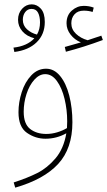

<svg xmlns="http://www.w3.org/2000/svg" viewBox="-20 -633 493 883"><path d="M313 -71Q313 50 247.5 121Q182 192 50 230L43 206Q105 186 151 163Q197 140 235 95.5Q273 51 285 -20Q240 5 189 5Q143 5 104 -22Q65 -49 65 -117Q65 -163 80 -209.5Q95 -256 124 -286.5Q153 -317 192 -317Q229 -317 256.5 -283.5Q284 -250 298.5 -193.5Q313 -137 313 -71ZM288 -44Q289 -54 289 -75Q289 -128 277 -178Q265 -228 242 -260Q219 -292 188 -292Q161 -292 138 -266.5Q115 -241 102 -201Q89 -161 89 -119Q89 -63 118.5 -40Q148 -17 193 -17Q218 -17 243 -24.5Q268 -32 288 -44ZM453 -449Q364 -416 283 -395L278 -417Q326 -430 352 -438Q323 -450 304.5 -474Q286 -498 286 -526Q286 -563 310.5 -584.5Q335 -606 365 -606Q390 -606 411 -598L406 -578Q387 -584 365 -584Q338 -584 323 -567.5Q308 -551 308 -526Q308 -498 329.5 -477.5Q351 -457 383 -448Q406 -455 446 -469ZM186 -532Q186 -475 148.5 -438.5Q111 -402 46 -394L42 -414Q105 -421 138 -457Q103 -466 83 -489Q63 -512 63 -542Q63 -572 81.5 -592.5Q100 -613 126 -613Q150 -613 168 -593Q186 -573 186 -532ZM164 -530Q164 -557 155 -574.5Q146 -592 125 -592Q107 -592 96 -577.5Q85 -563 85 -542Q85 -516 104 -498.5Q123 -481 150 -474Q164 -498 164 -530Z"/></svg>

Font: Noto Sans Arabic CondThin
Style: Regular
Weight: 250
Width: 3
Designer: Nadine Chahine
Foundry: Monotype Imaging Inc.
Version: Version 1.001